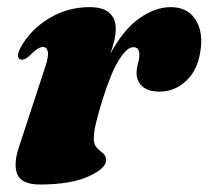

<svg xmlns="http://www.w3.org/2000/svg" viewBox="-20 -492 570 525"><path d="M35.5 -329.5Q22.5 -335.5 36 -361.5Q63 -411 114 -441.8Q165 -472.5 225 -472.5Q262 -472.5 279.2 -456.8Q296.5 -441 296.5 -413.5Q296.5 -397.5 292.2 -380Q288 -362.5 281.5 -344.5Q318 -412 361.5 -442.2Q405 -472.5 446.5 -472.5Q490.5 -472.5 512.2 -441.8Q534 -411 529.5 -364.5Q524 -305.5 491.8 -273.5Q459.5 -241.5 416.5 -241.5Q385 -241.5 369.2 -255.8Q353.5 -270 353.5 -292Q353.5 -305.5 357.2 -318.2Q361 -331 361 -342.5Q361 -363 344.5 -363Q327.5 -363 306 -329.5Q284.5 -296 260 -218.5Q248.5 -181 242.5 -155.8Q236.5 -130.5 236.5 -113.5Q236.5 -96.5 244.8 -88Q253 -79.5 261.5 -73Q270 -66.5 270 -54Q270 -31 221 -9.2Q172 12.5 90 12.5Q38.5 12.5 27.2 -15.8Q16 -44 32.5 -92L102.5 -305.5Q113.5 -337.5 110.8 -350.5Q108 -363.5 98 -363.5Q90.5 -363.5 82 -358Q73.5 -352.5 58.5 -337.5Q45 -326 35.5 -329.5Z"/></svg>

Font: Fraunces 72pt S000 Black
Style: Italic
Weight: 900
Italic angle: -16°
Version: Version 1.000; ttfautohint (v1.8.3)